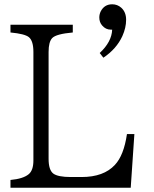

<svg xmlns="http://www.w3.org/2000/svg" viewBox="-20 -875 720 895"><path d="M28.8 -759.8H319.3V-723.6Q242.2 -716.8 223.6 -697.8Q206.5 -680.2 206.5 -632.8V-134.8Q206.5 -82.5 228.5 -65.9Q250 -49.8 310.5 -49.8H360.4Q463.4 -49.8 515.6 -106.4Q557.1 -150.4 571.8 -250H606.4L589.4 0H28.8V-36.1Q87.9 -41.5 113.8 -63Q135.7 -81.1 135.7 -127V-632.8Q135.7 -684.1 114.7 -701.7Q95.7 -717.3 28.8 -723.6ZM444.8 -627.9Q500.5 -679.7 502.9 -736.8Q499 -736.8 496.1 -736.8Q472.7 -736.8 456.1 -756.3Q442.9 -771.5 442.9 -793.5Q442.9 -808.6 449.7 -822.3Q466.8 -855 502.9 -855Q527.3 -855 545.4 -838.9Q567.9 -818.4 567.9 -782.7Q567.9 -745.6 550.3 -706.5Q522.9 -647 461.9 -606Z"/></svg>

Font: BIZ UDPMincho
Style: Regular
Weight: 400
Designer: TypeBank Co., Ltd.
Foundry: Morisawa Inc.
Version: Version 1.06